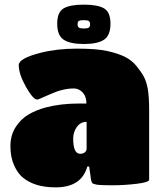

<svg xmlns="http://www.w3.org/2000/svg" viewBox="-20 -800 699 829"><path d="M220 9Q129 9 78 -34Q56 -52 40.5 -87Q25 -122 25 -169Q25 -216 47.5 -251Q70 -286 102 -305Q134 -324 177 -336Q242 -353 320 -353H353Q353 -394 324 -411Q313 -418 298 -418Q252 -418 198.5 -394Q145 -370 141 -370Q123 -370 92 -425Q61 -480 61 -519Q61 -548 155 -572Q225 -590 311.5 -590Q398 -590 444.5 -579.5Q491 -569 520.5 -554Q550 -539 570.5 -513.5Q591 -488 601.5 -468Q612 -448 618 -417Q624 -380 624 -325V-24Q624 -13 570.5 -6.5Q517 0 464.5 0Q412 0 396.5 -3Q381 -6 378 -10Q375 -14 373 -24L365 -81H357Q332 9 220 9ZM354 -157V-274Q328 -274 312 -252Q296 -230 296 -202Q296 -136 326 -136Q339 -136 346.5 -142.5Q354 -149 354 -157ZM457 -697.5Q457 -647 429 -628.5Q401 -610 342 -610Q283 -610 255 -628.5Q227 -647 227 -697.5Q227 -748 255 -764Q283 -780 342 -780Q401 -780 429 -764Q457 -748 457 -697.5ZM315 -695.5Q315 -685 320.5 -681Q326 -677 342 -677Q358 -677 363.5 -681Q369 -685 369 -695.5Q369 -706 363 -709.5Q357 -713 341.5 -713Q326 -713 320.5 -709.5Q315 -706 315 -695.5Z"/></svg>

Font: Titan One
Style: Regular
Weight: 400
Designer: Rodrigo Fuenzalida
Foundry: Rodrigo Fuenzalida
Version: Version 1.001